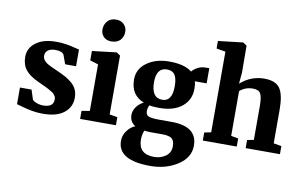

<svg xmlns="http://www.w3.org/2000/svg" viewBox="-81 -768 1782 1125"><g transform="rotate(10 810.0 -205.0)"><path d="M39 -21V-120H108L126 -64Q131 -55 150.5 -47.5Q170 -40 191 -40Q252 -40 252 -87Q252 -93 250.5 -98.5Q249 -104 245 -109Q241 -114 237.5 -118.5Q234 -123 226 -127.5Q218 -132 212.5 -135.5Q207 -139 196.5 -144.5Q186 -150 179 -153Q172 -156 159 -162Q146 -168 138 -172Q87 -195 62.5 -225.5Q38 -256 38 -303Q38 -355 82 -388Q126 -421 202 -421Q235 -421 263 -416.5Q291 -412 312.5 -406Q334 -400 341 -399V-300H276L257 -353Q246 -373 206 -373Q177 -373 161.5 -361Q146 -349 146 -329Q146 -321 148.5 -313.5Q151 -306 156.5 -300Q162 -294 167.5 -289.5Q173 -285 183.5 -279.5Q194 -274 200 -271Q206 -268 220 -262Q234 -256 240 -253Q269 -240 287.5 -230Q306 -220 326 -203.5Q346 -187 356 -165.5Q366 -144 366 -116Q366 -61 323 -26.5Q280 8 197 8Q163 8 132.5 2.5Q102 -3 71 -12Q40 -21 39 -21Z M418 0V-48L466 -56V-333L417 -348V-404L560 -421H562L584 -406V-56L631 -48V0ZM518 -479Q490 -479 473 -496Q456 -513 456 -539Q456 -569 474.5 -589.5Q493 -610 525 -610Q555 -610 572.5 -592Q590 -574 590 -549Q590 -518 571.5 -498.5Q553 -479 518 -479Z M1047 -292Q1048 -225 999 -184.5Q950 -144 864 -144Q825 -144 804 -149Q795 -132 795 -113Q795 -90 812.5 -83Q830 -76 875 -76H948Q1102 -76 1102 39Q1102 110 1032.5 155Q963 200 871 200H870Q676 200 676 84Q676 53 695.5 25.5Q715 -2 744 -14Q710 -35 710 -76Q710 -100 726 -123Q742 -146 769 -159Q689 -190 689 -283Q689 -346 742.5 -384Q796 -422 874 -422Q967 -422 1010 -386Q1020 -400 1042 -412Q1064 -424 1090 -424H1112V-334H1042Q1047 -318 1047 -292ZM841 5Q819 5 801 2Q790 26 790 57Q790 144 883 144H884Q922 144 951.5 123Q981 102 981 64Q981 31 965 18Q949 5 907 5ZM931 -284Q931 -331 916.5 -352.5Q902 -374 870 -374Q807 -374 807 -288Q807 -194 872 -194Q931 -194 931 -284Z M1148 0V-48L1188 -56V-536L1134 -545V-590L1280 -607H1282L1304 -592L1305 -432L1299 -365Q1361 -420 1441 -420Q1509 -420 1534.5 -382Q1560 -344 1560 -257V-56L1607 -48V0H1403V-48L1442 -56V-256Q1442 -309 1431 -330Q1420 -351 1385 -351Q1339 -351 1307 -322V-56L1350 -48V0Z"/></g></svg>

Font: Aikya
Style: Bold
Weight: 700
Designer: Neelakash Kshetrimayum (Latin subset based on Merriweather by Eben Sorkin)
Foundry: Brand New Type
Version: Version 1.00 b005